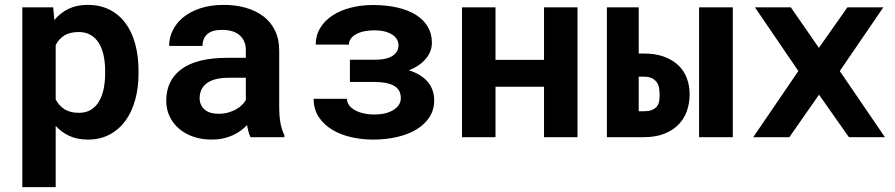

<svg xmlns="http://www.w3.org/2000/svg" viewBox="-20 -558 3641 781"><path d="M543.5 -259.3Q543.5 -201.7 530 -152.3Q516.6 -103 490.5 -67.1Q464.4 -31.2 425.8 -10.7Q387.2 9.8 337.4 9.8Q294.9 9.8 262.7 -4.9Q230.5 -19.5 206.5 -45.9V203.1H70.8V-528.3H196.3L201.2 -476.6Q225.6 -505.9 258.8 -522Q292 -538.1 336.4 -538.1Q386.7 -538.1 425.3 -518.8Q463.9 -499.5 490.2 -464.1Q516.6 -428.7 530 -379.2Q543.5 -329.6 543.5 -269.5ZM407.7 -269.5Q407.7 -302.7 401.6 -331.8Q395.5 -360.8 382.6 -382.1Q369.6 -403.3 349.4 -415.5Q329.1 -427.7 300.3 -427.7Q264.6 -427.7 241.9 -413.8Q219.2 -399.9 206.5 -374.5V-153.8Q219.2 -128.9 241.9 -114Q264.6 -99.1 301.3 -99.1Q330.1 -99.1 350.3 -111.8Q370.6 -124.5 383.3 -146.5Q396 -168.5 401.9 -197.5Q407.7 -226.6 407.7 -259.3Z M999 0Q994.1 -9.8 990.7 -22.5Q987.3 -35.2 984.9 -49.3Q973.6 -37.1 959 -26.4Q944.3 -15.6 926.5 -7.6Q908.7 0.5 887.2 5.1Q865.7 9.8 840.8 9.8Q800.3 9.8 766.4 -2Q732.4 -13.7 708 -34.7Q683.6 -55.7 669.9 -84.7Q656.2 -113.8 656.2 -147.9Q656.2 -231.4 718.5 -277.1Q780.8 -322.8 904.3 -322.8H980V-354Q980 -392.1 955.1 -414.3Q930.2 -436.5 883.3 -436.5Q841.8 -436.5 822.8 -418.7Q803.7 -400.9 803.7 -371.1H668Q668 -404.8 682.9 -435.1Q697.8 -465.3 726.3 -488.3Q754.9 -511.2 796.1 -524.7Q837.4 -538.1 890.6 -538.1Q938.5 -538.1 979.7 -526.4Q1021 -514.6 1051.3 -491.7Q1081.5 -468.8 1098.6 -433.8Q1115.7 -398.9 1115.7 -353V-126.5Q1115.7 -84 1121.1 -56.2Q1126.5 -28.3 1136.7 -8.3V0ZM869.6 -95.2Q890.1 -95.2 907.7 -100.1Q925.3 -105 939.5 -112.8Q953.6 -120.6 963.9 -130.6Q974.1 -140.6 980 -150.9V-241.7H910.6Q878.9 -241.7 856.4 -235.6Q834 -229.5 819.8 -218.5Q805.7 -207.5 798.8 -192.1Q792 -176.8 792 -158.7Q792 -131.3 811.3 -113.3Q830.6 -95.2 869.6 -95.2Z M1736.8 -383.8Q1736.8 -348.6 1712.2 -319.1Q1687.5 -289.6 1643.6 -272Q1693.4 -256.3 1719.7 -225.3Q1746.1 -194.3 1746.1 -149.4Q1746.1 -111.8 1727.3 -82.3Q1708.5 -52.7 1675.3 -32.2Q1642.1 -11.7 1596.4 -1Q1550.8 9.8 1496.6 9.8Q1452.1 9.8 1408.9 0Q1365.7 -9.8 1331.8 -30Q1297.9 -50.3 1276.9 -81.5Q1255.9 -112.8 1255.9 -156.2H1391.1Q1391.1 -143.6 1398.7 -132.1Q1406.2 -120.6 1420.4 -111.8Q1434.6 -103 1455.6 -97.7Q1476.6 -92.3 1502.9 -92.3Q1529.8 -92.3 1550 -97.9Q1570.3 -103.5 1583.7 -112.8Q1597.2 -122.1 1603.8 -133.8Q1610.4 -145.5 1610.4 -158.2Q1610.4 -193.8 1582.5 -209.2Q1554.7 -224.6 1502.9 -224.6H1403.3V-314.9H1502.9Q1553.7 -314.9 1577.4 -331.3Q1601.1 -347.7 1601.1 -373.5Q1601.1 -384.8 1595.7 -395.8Q1590.3 -406.7 1578.4 -415.3Q1566.4 -423.8 1547.6 -429.2Q1528.8 -434.6 1502.4 -434.6Q1480.5 -434.6 1461.7 -430.7Q1442.9 -426.8 1429 -419.2Q1415 -411.6 1407.2 -400.9Q1399.4 -390.1 1399.4 -376.5H1264.2Q1264.2 -414.1 1282.5 -444.1Q1300.8 -474.1 1332.3 -494.9Q1363.8 -515.6 1406.2 -526.6Q1448.7 -537.6 1496.6 -537.6Q1550.3 -537.6 1594.7 -527.6Q1639.2 -517.6 1670.7 -498.3Q1702.1 -479 1719.5 -450.2Q1736.8 -421.4 1736.8 -383.8Z M2329.1 0H2192.9V-205.1H1995.6V0H1859.4V-528.3H1995.6V-314.5H2192.9V-528.3H2329.1Z M2578.1 -340.3H2598.1Q2646 -340.3 2681.2 -327.4Q2716.3 -314.5 2739.5 -292.2Q2762.7 -270 2773.9 -239.7Q2785.2 -209.5 2785.2 -174.3Q2785.2 -137.7 2773.9 -106Q2762.7 -74.2 2739.5 -50.8Q2716.3 -27.3 2681.2 -13.7Q2646 0 2598.1 0H2448.7V-528.3H2578.1ZM2960.9 0H2823.7V-528.3H2960.9ZM2578.1 -246.1V-105.5H2598.1Q2620.6 -105.5 2633.5 -111.3Q2646.5 -117.2 2653.1 -126.5Q2659.7 -135.7 2661.4 -147.2Q2663.1 -158.7 2663.1 -170.4Q2663.1 -183.1 2661.4 -196.5Q2659.7 -210 2653.1 -220.9Q2646.5 -231.9 2633.5 -239Q2620.6 -246.1 2598.1 -246.1Z M3311 -363.3 3427.2 -528.3H3573.2L3396 -269L3579.6 0H3433.1L3311.5 -172.9L3190.9 0H3043.9L3227.5 -269L3050.8 -528.3H3196.8Z"/></svg>

Font: Roboto Mono
Style: Bold
Weight: 700
Designer: Google
Version: Version 2.000985; 2015; ttfautohint (v1.3)